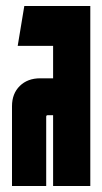

<svg xmlns="http://www.w3.org/2000/svg" viewBox="-20 -620 341 640"><path d="M61 -600H281V0H157V-236H139Q134 -236 134 -231V0H20V-266Q20 -308 46 -333.5Q72 -359 114 -359H157V-467H39Z"/></svg>

Font: Karantina
Style: Bold
Weight: 700
Designer: Rony Koch
Foundry: Rony Koch
Version: Version 1.000; ttfautohint (v1.8.3)